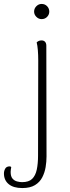

<svg xmlns="http://www.w3.org/2000/svg" viewBox="-81 -719 357 974"><path d="M32 235Q-13 235 -37 215Q-61 195 -61 161Q-61 148 -54.5 136.5Q-48 125 -32 125Q-29 125 -27 126Q-25 127 -24 129Q-25 135 -26 141.5Q-27 148 -27 153Q-27 176 -17.5 187Q-8 198 6 201.5Q20 205 31 205Q65 205 82 188.5Q99 172 105.5 141.5Q112 111 112 70L113 -412Q113 -440 111 -464.5Q109 -489 105 -504Q109 -508 115 -511Q121 -514 130 -514Q141 -514 147.5 -507Q154 -500 154 -487L155 75Q155 101 150.5 128.5Q146 156 133.5 180.5Q121 205 96.5 220Q72 235 32 235ZM130 -622Q115 -622 103.5 -633.5Q92 -645 92 -660Q92 -676 103.5 -687.5Q115 -699 130 -699Q147 -699 158 -687.5Q169 -676 169 -660Q169 -645 158 -633.5Q147 -622 130 -622Z"/></svg>

Font: Arima Thin ExtraLight
Style: Regular
Weight: 250
Version: Version 1.100